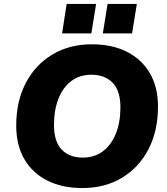

<svg xmlns="http://www.w3.org/2000/svg" viewBox="-20 -940 847 971"><path d="M396 11Q295 11 220 -26.5Q145 -64 103.5 -134.5Q62 -205 62 -305Q62 -427 110 -519.5Q158 -612 244.5 -664Q331 -716 445 -716Q546 -716 621 -678.5Q696 -641 737.5 -570.5Q779 -500 779 -401Q779 -278 731 -185.5Q683 -93 597 -41Q511 11 396 11ZM398 -143Q458 -143 500.5 -175Q543 -207 566 -264.5Q589 -322 589 -397Q589 -481 549.5 -521.5Q510 -562 442 -562Q383 -562 340.5 -530Q298 -498 275.5 -440.5Q253 -383 253 -308Q253 -224 292 -183.5Q331 -143 398 -143ZM500 -771 524 -920H672L648 -771ZM294 -771 317 -920H466L442 -771Z"/></svg>

Font: Nunito Sans Black
Style: Italic
Weight: 900
Italic angle: -9°
Designer: Vernon Adams
Foundry: Vernon Adams
Version: Version 3.006; ttfautohint (v1.8.3)